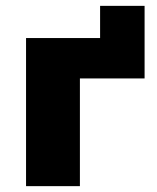

<svg xmlns="http://www.w3.org/2000/svg" viewBox="-20 -636 538 656"><path d="M69 0V-506H322V-616H474V-368H253V0Z"/></svg>

Font: Nunito Sans 7pt SemiCondensed Black
Style: Regular
Weight: 900
Width: 4
Designer: Vernon Adams
Foundry: Vernon Adams
Version: Version 3.101;gftools[0.9.27]